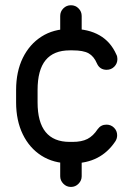

<svg xmlns="http://www.w3.org/2000/svg" viewBox="-20 -634 514 751"><path d="M435.2 -420.5Q439.2 -413.5 439.2 -403Q439.2 -385.5 427 -373.2Q414.8 -361 397.2 -361Q370.2 -361 359.2 -385.8Q347.2 -414 326.5 -425.5Q305.8 -437 264.2 -437H252.5Q190 -437 158.5 -398.8Q127 -360.5 127 -281.8V-233.8Q127 -156 158.5 -117.5Q190 -79 252.5 -79H264.2Q299.5 -79 322 -90.5Q344.5 -102 362.2 -129Q375 -146.5 396.5 -146.5Q414 -146.5 426.1 -134.4Q438.2 -122.2 438.2 -105Q438.2 -91.2 430.5 -80.2Q373.2 4.8 264.2 4.8H252.5Q189.2 4.8 142.2 -25.1Q95.2 -55 69.1 -108.8Q43 -162.5 43 -233.8V-281.8Q43 -353.8 69.2 -407.4Q95.5 -461 142.4 -490.9Q189.2 -520.8 252.5 -520.8H264.2Q325.8 -520.8 369.4 -495.8Q413 -470.8 435.2 -420.5ZM215.5 -571.5Q215.5 -589 227.8 -601.2Q240 -613.5 257.5 -613.5Q275 -613.5 287.2 -601.2Q299.5 -589 299.5 -571.5V-479Q299.5 -461.5 287.2 -449.2Q275 -437 257.5 -437Q240 -437 227.8 -449.2Q215.5 -461.5 215.5 -479ZM215.5 -37Q215.5 -54.5 227.8 -66.8Q240 -79 257.5 -79Q275 -79 287.2 -66.8Q299.5 -54.5 299.5 -37V55.5Q299.5 72 287.2 84.6Q275 97.2 257.5 97.2Q240 97.2 227.8 84.6Q215.5 72 215.5 55.5Z"/></svg>

Font: Libertine-Super Thin
Style: Regular
Weight: 100
Designer: Bastien Sozeau
Foundry: NBR — Bastien Sozeau
Version: Version 2.003;gftools[0.9.33]